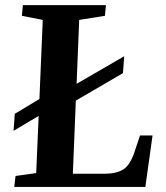

<svg xmlns="http://www.w3.org/2000/svg" viewBox="-20 -734 652 754"><path d="M550.8 0H36.1L41 -43L122.1 -54.2L131.8 -278.8L33.2 -220.2L38.1 -287.1L134.8 -345.2L147.9 -655.8L65.9 -671.9L69.8 -713.9H396L392.1 -671.9L291 -655.8L280.8 -404.8L467.8 -513.2L462.9 -446.8L277.8 -338.9L266.1 -51.8H390.1Q439 -51.8 465.8 -69.8Q492.7 -87.9 509.8 -142.1L529.8 -202.1H579.1Z"/></svg>

Font: Literata SemiBold
Style: Italic
Weight: 650
Italic angle: -2.39999°
Designer: Latin by Veronika Burian and Jose Scaglione. Greek by Irene Vlachou. Cyrillic by Vera Evstafieva
Foundry: TypeTogether
Version: Version 3.021